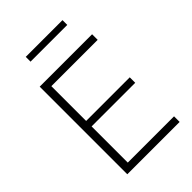

<svg xmlns="http://www.w3.org/2000/svg" viewBox="-257 -998 1105 1105"><g transform="rotate(-45 296.0 -445.5)"><path d="M104.5 0V-713H531V-667.5H154V-384.5H509V-340H154V-45.5H530.5V0ZM169 -852V-891H468V-852Z"/></g></svg>

Font: Commissioner ExtraLight
Style: Regular
Weight: 200
Designer: Kostas Bartsokas
Foundry: Kostas Bartsokas
Version: Version 1.000; ttfautohint (v1.8.3)